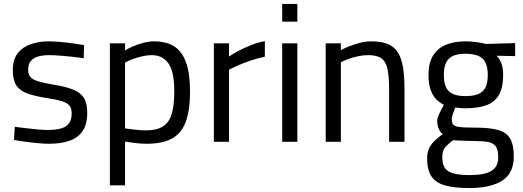

<svg xmlns="http://www.w3.org/2000/svg" viewBox="-20 -720 2655 975"><path d="M228 10Q205 10 172.5 7Q140 4 108 -0.5Q76 -5 51 -9L55 -76Q80 -73 111.5 -69Q143 -65 173 -62.5Q203 -60 221 -60Q262 -60 289 -67.5Q316 -75 330 -93Q344 -111 344 -144Q344 -169 333.5 -183Q323 -197 294.5 -206Q266 -215 212 -223Q156 -232 118.5 -245.5Q81 -259 63 -286Q45 -313 45 -363Q45 -419 71 -451Q97 -483 138.5 -496.5Q180 -510 225 -510Q253 -510 286.5 -507Q320 -504 352 -499.5Q384 -495 407 -491L405 -424Q381 -428 349 -431.5Q317 -435 285 -437.5Q253 -440 229 -440Q199 -440 175 -433.5Q151 -427 137 -411Q123 -395 123 -366Q123 -344 133 -330.5Q143 -317 171 -308Q199 -299 252 -290Q314 -280 351.5 -265Q389 -250 406 -223Q423 -196 423 -147Q423 -89 399.5 -54.5Q376 -20 332.5 -5Q289 10 228 10Z M538 221V-500H615V-464Q631 -474 655.5 -484.5Q680 -495 708 -502.5Q736 -510 762 -510Q826 -510 866 -483.5Q906 -457 925.5 -401Q945 -345 945 -256Q945 -158 922.5 -99.5Q900 -41 851.5 -15.5Q803 10 726 10Q695 10 663.5 6Q632 2 615 -1V221ZM722 -58Q776 -58 807.5 -78Q839 -98 852 -141.5Q865 -185 865 -256Q865 -357 835 -398.5Q805 -440 751 -440Q727 -440 701.5 -434Q676 -428 653 -419.5Q630 -411 615 -402V-68Q631 -66 662 -62Q693 -58 722 -58Z M1066 0V-500H1143V-433Q1162 -446 1191 -461.5Q1220 -477 1255 -491Q1290 -505 1325 -511V-432Q1291 -425 1256 -413.5Q1221 -402 1191.5 -389Q1162 -376 1143 -366V0Z M1413 0V-500H1490V0ZM1413 -610V-700H1490V-610Z M1634 0V-500H1711V-465Q1728 -475 1753.5 -485Q1779 -495 1808 -502.5Q1837 -510 1864 -510Q1916 -510 1949 -496.5Q1982 -483 2000.5 -453.5Q2019 -424 2026.5 -377.5Q2034 -331 2034 -265V0H1956V-262Q1956 -327 1948.5 -366Q1941 -405 1918.5 -422.5Q1896 -440 1850 -440Q1825 -440 1798.5 -434.5Q1772 -429 1749 -420.5Q1726 -412 1711 -404V0Z M2365 235Q2287 235 2239.5 221.5Q2192 208 2170.5 175Q2149 142 2149 85Q2149 56 2158 35.5Q2167 15 2184.5 -2.5Q2202 -20 2228 -39Q2215 -49 2207.5 -67.5Q2200 -86 2200 -109Q2200 -116 2205.5 -130Q2211 -144 2219 -159.5Q2227 -175 2234 -188Q2213 -198 2195.5 -215.5Q2178 -233 2167 -263Q2156 -293 2156 -339Q2156 -401 2179.5 -438.5Q2203 -476 2245.5 -493Q2288 -510 2343 -510Q2370 -510 2400 -506Q2430 -502 2447 -497L2596 -501V-435L2502 -437Q2516 -423 2525.5 -400Q2535 -377 2535 -339Q2535 -274 2513 -237Q2491 -200 2448 -185Q2405 -170 2340 -170Q2333 -170 2316.5 -171.5Q2300 -173 2292 -174Q2286 -160 2280 -142Q2274 -124 2274 -117Q2274 -102 2277.5 -93.5Q2281 -85 2292.5 -80Q2304 -75 2328 -73.5Q2352 -72 2394 -72Q2466 -72 2509 -60Q2552 -48 2570.5 -16.5Q2589 15 2589 75Q2589 160 2530 197.5Q2471 235 2365 235ZM2366 169Q2440 169 2475 148Q2510 127 2510 79Q2510 42 2498.5 24.5Q2487 7 2460 1.5Q2433 -4 2388 -4Q2379 -4 2363 -4.5Q2347 -5 2330 -5.5Q2313 -6 2299.5 -7Q2286 -8 2281 -8Q2261 7 2248.5 19.5Q2236 32 2231 45.5Q2226 59 2226 78Q2226 111 2238 131Q2250 151 2280.5 160Q2311 169 2366 169ZM2343 -232Q2405 -232 2431 -256.5Q2457 -281 2457 -339Q2457 -397 2431 -422Q2405 -447 2343 -447Q2285 -447 2259.5 -422Q2234 -397 2234 -339Q2234 -281 2259.5 -256.5Q2285 -232 2343 -232Z"/></svg>

Font: Cairo Play
Style: Regular
Weight: 400
Designer: Mohamed Gaber, Accademia di Belle Arti di Urbino
Foundry: Kief Type Foundry, Accademia di Belle Arti di Urbino
Version: Version 3.119